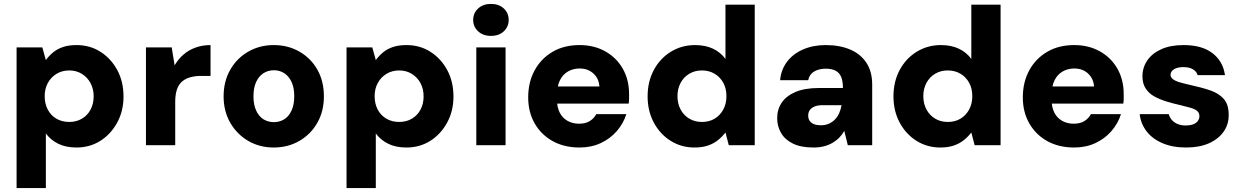

<svg xmlns="http://www.w3.org/2000/svg" viewBox="-20 -744 6363 984"><path d="M65 220V-501H197L215 -436Q230 -457 251.5 -475Q273 -493 302.5 -503Q332 -513 372 -513Q441 -513 495 -478.5Q549 -444 581 -385Q613 -326 613 -249Q613 -175 580.5 -115.5Q548 -56 494 -22Q440 12 372 12Q318 12 279 -7Q240 -26 215 -60V220ZM335 -119Q371 -119 399.5 -135.5Q428 -152 444 -182Q460 -212 460 -250Q460 -288 444 -318Q428 -348 399.5 -365.5Q371 -383 335 -383Q298 -383 269.5 -365.5Q241 -348 225 -318.5Q209 -289 209 -251Q209 -212 225 -182Q241 -152 269.5 -135.5Q298 -119 335 -119Z M728 0V-501H860L875 -409Q894 -442 921 -465Q948 -488 983 -500.5Q1018 -513 1059 -513V-355H1011Q982 -355 957 -348.5Q932 -342 914 -327Q896 -312 887 -286Q878 -260 878 -222V0Z M1383 12Q1310 12 1252 -22Q1194 -56 1160 -115Q1126 -174 1126 -250Q1126 -327 1160 -386.5Q1194 -446 1252.5 -479.5Q1311 -513 1383 -513Q1456 -513 1514.5 -479.5Q1573 -446 1606.5 -387Q1640 -328 1640 -250Q1640 -174 1606.5 -115Q1573 -56 1514.5 -22Q1456 12 1383 12ZM1383 -118Q1413 -118 1436.5 -132.5Q1460 -147 1474 -177Q1488 -207 1488 -251Q1488 -295 1474 -324.5Q1460 -354 1436.5 -369Q1413 -384 1384 -384Q1354 -384 1330.5 -369Q1307 -354 1293 -324.5Q1279 -295 1279 -250Q1279 -207 1293 -177Q1307 -147 1330.5 -132.5Q1354 -118 1383 -118Z M1756 220V-501H1888L1906 -436Q1921 -457 1942.5 -475Q1964 -493 1993.5 -503Q2023 -513 2063 -513Q2132 -513 2186 -478.5Q2240 -444 2272 -385Q2304 -326 2304 -249Q2304 -175 2271.5 -115.5Q2239 -56 2185 -22Q2131 12 2063 12Q2009 12 1970 -7Q1931 -26 1906 -60V220ZM2026 -119Q2062 -119 2090.5 -135.5Q2119 -152 2135 -182Q2151 -212 2151 -250Q2151 -288 2135 -318Q2119 -348 2090.5 -365.5Q2062 -383 2026 -383Q1989 -383 1960.5 -365.5Q1932 -348 1916 -318.5Q1900 -289 1900 -251Q1900 -212 1916 -182Q1932 -152 1960.5 -135.5Q1989 -119 2026 -119Z M2421 0V-501H2571V0ZM2496 -560Q2456 -560 2430.5 -583.5Q2405 -607 2405 -642Q2405 -677 2430.5 -700.5Q2456 -724 2496 -724Q2537 -724 2562 -700.5Q2587 -677 2587 -642Q2587 -607 2562 -583.5Q2537 -560 2496 -560Z M2950 12Q2872 12 2813 -20.5Q2754 -53 2720.5 -111Q2687 -169 2687 -245Q2687 -323 2720 -383.5Q2753 -444 2812 -478.5Q2871 -513 2950 -513Q3025 -513 3082.5 -480.5Q3140 -448 3172 -391.5Q3204 -335 3204 -262Q3204 -252 3204 -239.5Q3204 -227 3202 -213H2793V-301H3052Q3049 -342 3021 -367.5Q2993 -393 2951 -393Q2918 -393 2891.5 -378Q2865 -363 2850 -333.5Q2835 -304 2835 -258V-228Q2835 -194 2848.5 -167Q2862 -140 2888 -125Q2914 -110 2948 -110Q2981 -110 3002.5 -123.5Q3024 -137 3036 -159H3190Q3175 -111 3141 -72Q3107 -33 3058.5 -10.5Q3010 12 2950 12Z M3539 12Q3472 12 3417.5 -22Q3363 -56 3331 -115.5Q3299 -175 3299 -250Q3299 -326 3331 -385.5Q3363 -445 3418.5 -479Q3474 -513 3542 -513Q3595 -513 3634 -494.5Q3673 -476 3698 -442V-720H3848V0H3715L3698 -65Q3682 -44 3660.5 -26.5Q3639 -9 3609.5 1.5Q3580 12 3539 12ZM3577 -119Q3615 -119 3643 -136Q3671 -153 3687 -183Q3703 -213 3703 -251Q3703 -290 3687 -319.5Q3671 -349 3642.5 -366Q3614 -383 3577 -383Q3541 -383 3512.5 -366Q3484 -349 3468 -319Q3452 -289 3452 -252Q3452 -213 3468 -183Q3484 -153 3512.5 -136Q3541 -119 3577 -119Z M4148 12Q4085 12 4044 -8Q4003 -28 3983 -62.5Q3963 -97 3963 -138Q3963 -183 3986 -217.5Q4009 -252 4056.5 -272.5Q4104 -293 4178 -293H4300Q4300 -327 4291.5 -348.5Q4283 -370 4263.5 -381Q4244 -392 4212 -392Q4177 -392 4152.5 -377.5Q4128 -363 4122 -333H3978Q3983 -387 4013.5 -427.5Q4044 -468 4095.5 -490.5Q4147 -513 4212 -513Q4284 -513 4337.5 -490Q4391 -467 4420.5 -422Q4450 -377 4450 -310V0H4325L4307 -73Q4296 -54 4281 -38.5Q4266 -23 4246 -11.5Q4226 0 4202 6Q4178 12 4148 12ZM4186 -102Q4210 -102 4228 -110Q4246 -118 4259.5 -132Q4273 -146 4281 -164.5Q4289 -183 4293 -204V-205H4196Q4171 -205 4154.5 -198Q4138 -191 4130 -179.5Q4122 -168 4122 -152Q4122 -135 4130 -124Q4138 -113 4152.5 -107.5Q4167 -102 4186 -102Z M4799 12Q4732 12 4677.5 -22Q4623 -56 4591 -115.5Q4559 -175 4559 -250Q4559 -326 4591 -385.5Q4623 -445 4678.5 -479Q4734 -513 4802 -513Q4855 -513 4894 -494.5Q4933 -476 4958 -442V-720H5108V0H4975L4958 -65Q4942 -44 4920.5 -26.5Q4899 -9 4869.5 1.5Q4840 12 4799 12ZM4837 -119Q4875 -119 4903 -136Q4931 -153 4947 -183Q4963 -213 4963 -251Q4963 -290 4947 -319.5Q4931 -349 4902.5 -366Q4874 -383 4837 -383Q4801 -383 4772.5 -366Q4744 -349 4728 -319Q4712 -289 4712 -252Q4712 -213 4728 -183Q4744 -153 4772.5 -136Q4801 -119 4837 -119Z M5485 12Q5407 12 5348 -20.5Q5289 -53 5255.5 -111Q5222 -169 5222 -245Q5222 -323 5255 -383.5Q5288 -444 5347 -478.5Q5406 -513 5485 -513Q5560 -513 5617.5 -480.5Q5675 -448 5707 -391.5Q5739 -335 5739 -262Q5739 -252 5739 -239.5Q5739 -227 5737 -213H5328V-301H5587Q5584 -342 5556 -367.5Q5528 -393 5486 -393Q5453 -393 5426.5 -378Q5400 -363 5385 -333.5Q5370 -304 5370 -258V-228Q5370 -194 5383.5 -167Q5397 -140 5423 -125Q5449 -110 5483 -110Q5516 -110 5537.5 -123.5Q5559 -137 5571 -159H5725Q5710 -111 5676 -72Q5642 -33 5593.5 -10.5Q5545 12 5485 12Z M6059 12Q5989 12 5937 -10.5Q5885 -33 5855.5 -72Q5826 -111 5821 -159H5970Q5974 -143 5985.5 -129.5Q5997 -116 6015 -108.5Q6033 -101 6056 -101Q6081 -101 6096.5 -107.5Q6112 -114 6119.5 -125Q6127 -136 6127 -148Q6127 -166 6115.5 -175.5Q6104 -185 6082 -191.5Q6060 -198 6030 -205Q5994 -213 5959.5 -223.5Q5925 -234 5896.5 -249.5Q5868 -265 5851.5 -290.5Q5835 -316 5835 -353Q5835 -398 5860 -434.5Q5885 -471 5932 -492Q5979 -513 6046 -513Q6140 -513 6194 -471.5Q6248 -430 6258 -359H6118Q6112 -378 6093.5 -389Q6075 -400 6045 -400Q6013 -400 5996 -388.5Q5979 -377 5979 -361Q5979 -348 5991 -338.5Q6003 -329 6025 -322.5Q6047 -316 6078 -309Q6138 -296 6182 -281Q6226 -266 6251.5 -237.5Q6277 -209 6277 -156Q6278 -107 6251 -69Q6224 -31 6175.5 -9.5Q6127 12 6059 12Z"/></svg>

Font: DM Sans 17pt Black
Style: Regular
Weight: 900
Version: Version 4.004;gftools[0.9.30]